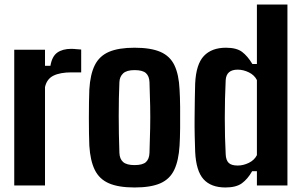

<svg xmlns="http://www.w3.org/2000/svg" viewBox="-20 -820 1334 849"><path d="M43 0V-600H179V-529H203Q210 -571 233.5 -587.5Q257 -604 295 -604Q307 -604 319 -602.5Q331 -601 339 -601V-500H296Q246 -500 216.5 -485.5Q187 -471 179 -435V0Z M575 9Q504 9 461.5 -9.5Q419 -28 399 -69Q379 -110 375 -176Q374 -198 373.5 -230.5Q373 -263 373 -299Q373 -335 373.5 -368Q374 -401 375 -424Q379 -492 399.5 -532.5Q420 -573 462.5 -591Q505 -609 575 -609Q647 -609 689.5 -590.5Q732 -572 751.5 -531Q771 -490 774 -424Q776 -394 776.5 -347Q777 -300 776.5 -253.5Q776 -207 774 -176Q770 -110 750.5 -69Q731 -28 689 -9.5Q647 9 575 9ZM575 -90Q611 -90 625.5 -103.5Q640 -117 641 -144Q643 -203 644 -253Q645 -303 644 -352Q643 -401 641 -457Q640 -483 625.5 -496.5Q611 -510 575 -510Q540 -510 524.5 -495.5Q509 -481 508 -457Q505 -390 505 -308Q505 -226 508 -144Q509 -117 524.5 -103.5Q540 -90 575 -90Z M1116 -800H1251V0H1116V-63H1095Q1075 -28 1049.5 -9.5Q1024 9 977 9Q913 9 880 -27.5Q847 -64 843 -149Q842 -178 841 -218.5Q840 -259 840.5 -302Q841 -345 841.5 -384.5Q842 -424 843 -451Q847 -536 881.5 -572.5Q916 -609 979 -609Q1026 -609 1050.5 -590.5Q1075 -572 1096 -537H1116ZM1031 -88Q1056 -88 1080.5 -100Q1105 -112 1116 -134V-466Q1105 -488 1080.5 -500Q1056 -512 1031 -512Q981 -512 978 -466Q974 -385 974 -298Q974 -211 978 -138Q979 -112 991 -100Q1003 -88 1031 -88Z"/></svg>

Font: Big Shoulders Text ExtraBold
Style: Regular
Weight: 800
Designer: Patric King
Foundry: XO Type Co
Version: Version 1.000; ttfautohint (v1.8.2)